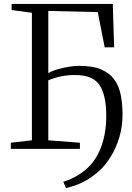

<svg xmlns="http://www.w3.org/2000/svg" viewBox="-20 -763 679 984"><path d="M318 201 304.5 168.5Q320.5 164 343.8 153.8Q367 143.5 393 126.2Q419 109 442.5 84Q469 55 487.2 16.5Q505.5 -22 515 -68.8Q524.5 -115.5 524.5 -167Q525 -273.5 490.8 -326Q456.5 -378.5 365.5 -378.5Q328 -378.5 295.5 -372.2Q263 -366 227.5 -351.5V-44L389.5 -31.5V0H35.5V-31.5L143.5 -44V-697.5L39.5 -711.5V-743H558L565 -520.5H516.5L481 -701L227.5 -707V-388.5Q251.5 -401.5 279.8 -409.2Q308 -417 335.5 -421.2Q363 -425.5 383 -425.5Q455 -426 499.2 -406.8Q543.5 -387.5 567.2 -353.2Q591 -319 599.5 -273.5Q608 -228 608 -175Q608 -114 591.5 -59.2Q575 -4.5 548.2 39Q521.5 82.5 490 111.5Q456 141.5 425 159.5Q394 177.5 367 186.5Q340 195.5 318 201Z"/></svg>

Font: Merriweather 72pt Light
Style: Regular
Weight: 300
Version: Version 2.100